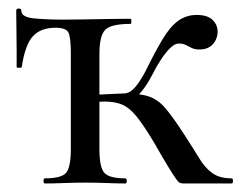

<svg xmlns="http://www.w3.org/2000/svg" viewBox="-20 -430 568 450"><path d="M213 -303V-81Q213 -38 224.5 -25Q236 -12 274 -12Q277 -12 277 -6Q277 0 274 0Q254 0 230 -1Q206 -2 181 -2Q155 -2 130.5 -1Q106 0 85 0Q82 0 82 -6Q82 -12 85 -12Q124 -12 135 -25Q146 -38 146 -81V-305Q146 -342 140.5 -353.5Q135 -365 110 -365Q76 -365 57.5 -345.5Q39 -326 31 -273Q31 -271 25 -271Q19 -271 19 -273Q19 -285 19 -310Q19 -335 18.5 -362Q18 -389 18 -405Q18 -410 24 -410Q30 -410 30 -405Q30 -390 59 -387Q88 -384 130 -384Q148 -384 176 -384.5Q204 -385 233.5 -385.5Q263 -386 286 -386Q288 -386 288 -380Q288 -374 286 -374Q240 -374 226.5 -360Q213 -346 213 -303ZM411 0Q405 0 401.5 -1.5Q398 -3 392 -11.5Q386 -20 374 -39.5Q362 -59 341 -96Q317 -136 300.5 -156.5Q284 -177 267 -184.5Q250 -192 225 -192Q208 -192 184 -189L183 -207Q199 -208 216 -208.5Q233 -209 248 -210Q263 -211 271 -211Q309 -211 330 -203.5Q351 -196 368 -176Q385 -156 411 -116Q433 -82 447 -59Q461 -36 478 -24Q495 -12 523 -12Q526 -12 526 -6Q526 0 523 0ZM271 -193V-211Q281 -211 290 -219Q299 -227 306.5 -238.5Q314 -250 320 -261Q343 -308 361 -338Q379 -368 398 -381.5Q417 -395 441 -395Q466 -395 478 -383.5Q490 -372 490 -356Q490 -339 479 -326.5Q468 -314 447 -314Q436 -314 428.5 -318Q421 -322 414.5 -325Q408 -328 399 -328Q390 -328 379.5 -318Q369 -308 358 -291.5Q347 -275 337 -255Q322 -226 306.5 -209.5Q291 -193 271 -193Z"/></svg>

Font: Cormorant Medium
Style: Regular
Weight: 500
Designer: Christian Thalmann (Catharsis Fonts)
Foundry: Catharsis Fonts
Version: Version 4.000